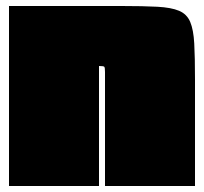

<svg xmlns="http://www.w3.org/2000/svg" viewBox="-20 -620 680 640"><path d="M10 -600H385Q458 -600 504.5 -597.5Q551 -595 577 -584Q603 -573 614 -547Q625 -521 627.5 -475Q630 -429 630 -355V0H330V-380Q330 -395 327.5 -397.5Q325 -400 310 -400V0H10Z"/></svg>

Font: Badeen Display
Style: Regular
Weight: 400
Version: Version 1.000; ttfautohint (v1.8.4.7-5d5b)